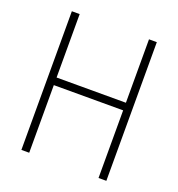

<svg xmlns="http://www.w3.org/2000/svg" viewBox="-129 -818 858 925"><g transform="rotate(20 300.0 -355.5)"><path d="M518.1 0V-710.9H478V-385.7H122.6V-710.9H82.5V0H122.6V-346.7H478V0Z"/></g></svg>

Font: Roboto Mono ExtraLight
Style: Regular
Weight: 250
Monospace: yes
Designer: Google
Version: Version 3.000